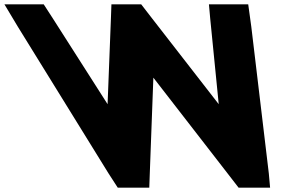

<svg xmlns="http://www.w3.org/2000/svg" viewBox="-364 -805 1430 890"><path d="M-281.2 -681 -343.5 -785H-161.4L-118.7 -719L134.7 -322L150.5 -728L152.5 -785H290.5L334.5 -728L649.9 -322L610.4 -719L604.5 -785H786.6L800.9 -681L882.1 -1L888 65H742L698 8L346.9 -445L330 8L328 65H181.9L139.2 -1Z"/></svg>

Font: Nordica Plus
Style: NordicaClassicBkExtOpObl
Weight: 900
Version: Version 1.01